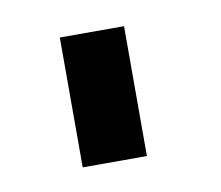

<svg xmlns="http://www.w3.org/2000/svg" viewBox="-38 -792 314 273"><g transform="rotate(-10 119.5 -656.0)"><path d="M62.5 -750V-562.5H155.2V-750Z"/></g></svg>

Font: Manrope3 Medium
Style: Regular
Weight: 500
Width: 4
Designer: Mikhail Sharanda
Foundry: Mikhail Sharanda
Version: Version 3.000;PS 003.000;hotconv 1.0.88;makeotf.lib2.5.64775